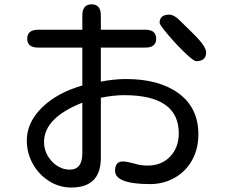

<svg xmlns="http://www.w3.org/2000/svg" viewBox="-20 -796 1040 871"><path d="M101.6 -158.2Q101.6 -240.2 169.9 -307.6Q238.3 -375 353.5 -408.2V-580.1H153.3Q103.5 -580.1 103.5 -620.1Q103.5 -661.1 153.3 -661.1H353.5V-725.6Q353.5 -776.4 395.5 -776.4Q437.5 -776.4 437.5 -725.6V-661.1H639.6Q688.5 -661.1 688.5 -620.1Q688.5 -580.1 639.6 -580.1H437.5V-425.8Q498 -437.5 551.8 -437.5Q702.1 -437.5 791 -372.1Q879.9 -306.6 879.9 -186.5Q879.9 -120.1 851.1 -68.8Q822.3 -17.6 772 10.7Q721.7 39.1 661.1 39.1Q502 39.1 502 -21.5Q502 -63.5 537.1 -63.5Q554.7 -63.5 586.9 -54.7Q616.2 -44.9 649.4 -44.9Q712.9 -44.9 752 -85.9Q791 -127 791 -191.4Q791 -364.3 543 -364.3Q495.1 -364.3 437.5 -352.5V-78.1Q436.5 54.7 303.7 54.7Q249 54.7 202.6 25.4Q156.2 -3.9 128.9 -52.7Q101.6 -101.6 101.6 -158.2ZM353.5 -100.6V-330.1Q179.7 -261.7 179.7 -151.4Q179.7 -118.2 196.3 -89.4Q212.9 -60.5 239.7 -43.5Q266.6 -26.4 295.9 -26.4Q353.5 -26.4 353.5 -100.6ZM704.1 -692.4Q704.1 -729.5 748 -729.5Q771.5 -729.5 803.7 -695.3L863.3 -636.7Q915 -585 915 -557.6Q915 -518.6 870.1 -518.6Q858.4 -518.6 818.4 -557.1Q778.3 -595.7 741.2 -639.6Q704.1 -683.6 704.1 -692.4Z"/></svg>

Font: jf-openhuninn-2.1
Style: Regular
Weight: 400
Designer: [Kosugi Maru]
Designed by MOTOYA      

[Varela Round]
Joe Prince (Latin component); Avraham Cornfeld (Hebrew component)
Foundry: justfont Co., Ltd.
Version: 2.1